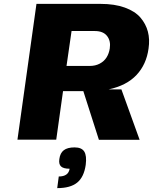

<svg xmlns="http://www.w3.org/2000/svg" viewBox="-20 -720 789 990"><path d="M410 -249V-250H305L270 0H70L168 -700H498Q571 -700 623.5 -681Q676 -662 704 -629.5Q732 -597 742.5 -557Q753 -517 746 -470Q735 -388 684 -333.5Q633 -279 540 -259H606L700 1H490ZM323 -380H443Q472 -380 494.5 -392Q517 -404 529.5 -424Q542 -444 546 -470Q552 -509 532 -534.5Q512 -560 469 -560H349ZM422 130Q413 193 378 221.5Q343 250 275 250L283 190Q333 190 339 150Q307 150 294.5 138Q282 126 286 100Q290 69 309 54.5Q328 40 364.5 40Q401 40 414.5 61.5Q428 83 422 130Z"/></svg>

Font: Fivo Sans Modern Heavy
Style: Regular
Weight: 900
Designer: Alexander Slobzheninov
Foundry: Alexander Slobzheninov
Version: 1.0